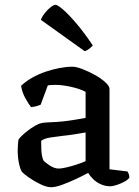

<svg xmlns="http://www.w3.org/2000/svg" viewBox="-20 -779 580 803"><path d="M194 4Q175 4 149 -8.5Q123 -21 101 -36.5Q79 -52 72 -60Q65 -70 59.5 -95Q54 -120 54 -151Q54 -163 55 -173.5Q56 -184 57 -194Q59 -199 69.5 -209.5Q80 -220 95.5 -232Q111 -244 126.5 -253Q142 -262 153 -264Q160 -266 177.5 -267Q195 -268 217 -269Q231 -270 246 -271.5Q261 -273 276.5 -275.5Q292 -278 307.5 -280.5Q323 -283 338 -286V-395Q313 -408 276.5 -416Q240 -424 211 -424Q202 -424 194 -423.5Q186 -423 180 -422L150 -341Q146 -340 137.5 -336.5Q129 -333 110 -331Q101 -342 87 -366.5Q73 -391 68 -420Q88 -439 114.5 -454Q141 -469 170.5 -479Q200 -489 229 -494.5Q258 -500 283 -500Q299 -500 325 -490Q351 -480 377 -465.5Q403 -451 420.5 -435Q438 -419 438 -407V-71L513 -62Q515 -59 518 -52.5Q521 -46 521 -36Q515 -27 500 -19Q485 -11 468.5 -5.5Q452 0 440 0Q421 0 402.5 -8Q384 -16 370.5 -29Q357 -42 349 -56Q327 -44 297 -30Q267 -16 239.5 -6Q212 4 194 4ZM226 -74Q237 -74 258.5 -79Q280 -84 302.5 -91.5Q325 -99 338 -105V-225Q316 -221 290 -217Q264 -213 243 -211Q217 -208 191 -204Q165 -200 152 -190Q152 -174 153 -150.5Q154 -127 161 -109Q169 -99 188.5 -86.5Q208 -74 226 -74ZM334 -565 151 -696Q156 -710 167.5 -724.5Q179 -739 192 -749Q205 -759 212 -759Q221 -759 245 -738Q269 -717 301.5 -678.5Q334 -640 368 -589Q364 -584 354.5 -576Q345 -568 334 -565Z"/></svg>

Font: Texturina Medium 12pt Medium
Style: Regular
Weight: 500
Version: Version 1.002